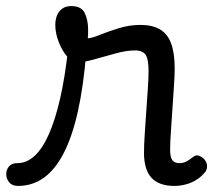

<svg xmlns="http://www.w3.org/2000/svg" viewBox="-114 -595 702 632"><path d="M-55 17Q-74 17 -83.5 5.5Q-93 -6 -93.5 -20.5Q-94 -35 -85 -46.5Q-76 -58 -57 -58Q-26 -58 0 -82Q26 -106 47 -153.5Q68 -201 84 -271Q100 -341 110 -433L170 -424Q161 -312 142.5 -229Q124 -146 96 -91.5Q68 -37 30.5 -10Q-7 17 -55 17ZM460 17Q434 17 415 10Q396 3 384 -10.5Q372 -24 366 -44.5Q360 -65 360 -91Q360 -119 362.5 -155Q365 -191 367.5 -229Q370 -267 372.5 -301.5Q375 -336 375 -361Q375 -400 365.5 -414.5Q356 -429 330 -429Q302 -429 266 -419Q230 -409 196 -399.5Q162 -390 141 -390Q123 -390 106.5 -409.5Q90 -429 79 -457.5Q68 -486 68 -513Q68 -531 74 -545Q80 -559 91.5 -567Q103 -575 121 -575Q154 -575 165 -552Q176 -529 176 -498Q176 -491 176 -484Q176 -477 175 -469Q187 -469 214 -480Q241 -491 276.5 -502Q312 -513 348 -513Q388 -513 413 -498Q438 -483 449.5 -451.5Q461 -420 461 -369Q461 -346 458.5 -310.5Q456 -275 453.5 -235.5Q451 -196 448.5 -161Q446 -126 446 -103Q446 -77 453.5 -67.5Q461 -58 476 -58Q486 -58 494 -61Q502 -64 509.5 -69.5Q517 -75 524 -80Q532 -86 542 -82Q552 -78 559 -70Q567 -60 567.5 -50Q568 -40 563 -31Q552 -16 535.5 -5Q519 6 499.5 11.5Q480 17 460 17Z"/></svg>

Font: Playwrite AR
Style: Regular
Weight: 400
Designer: Veronika Burian, José Scaglione
Foundry: TypeTogether
Version: Version 1.002